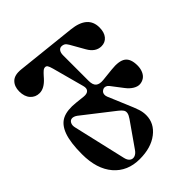

<svg xmlns="http://www.w3.org/2000/svg" viewBox="-127 -1123 1486 1486"><g transform="rotate(45 615.5 -380.0)"><path d="M61 -115.2 113.8 -607.9Q131.8 -774.9 259.8 -774.9Q313 -774.9 343.5 -749.8Q374 -724.6 374 -683.1Q374 -619.6 304.2 -580.1L189.9 -515.1Q168.9 -502.9 161.9 -491.2Q154.8 -479.5 154.8 -463.9Q154.8 -444.3 170.7 -433.6Q186.5 -422.9 212.9 -422.9H492.2Q537.6 -422.9 554.9 -443.8Q572.3 -464.8 567.9 -507.8L557.1 -610.8Q547.4 -698.7 575 -736.8Q602.5 -774.9 675.8 -774.9Q709.5 -774.9 736.3 -763.2Q763.2 -751.5 776.6 -731.2Q790 -710.9 792 -686.3Q793.9 -661.6 777.3 -633.3Q760.7 -605 728 -580.1L634.8 -508.8Q622.1 -499 617.7 -486.3Q613.3 -473.6 616.9 -462.9Q620.6 -452.1 629.2 -443.6Q637.7 -435.1 651.4 -433.6Q665 -432.1 680.2 -438L825.2 -499Q895.5 -529.3 928.7 -540Q961.9 -550.8 995.1 -550.8Q1084 -550.8 1142.6 -474.9Q1201.2 -398.9 1201.2 -274.9Q1201.2 -141.6 1110.4 -63.2Q1019.5 15.1 857.9 15.1Q729.5 15.1 657.2 -11.5Q585 -38.1 559.3 -91.8Q533.7 -145.5 543.9 -235.8L551.8 -308.1Q555.7 -343.3 539.6 -358.9Q523.4 -374.5 491.2 -365.2L231 -294.9Q199.2 -286.1 189.2 -278.8Q179.2 -271.5 179.2 -259.8Q179.2 -252.9 181.9 -246.3Q184.6 -239.7 191.4 -232.2Q198.2 -224.6 203.4 -219.5Q208.5 -214.4 219.2 -204.8Q230 -195.3 234.9 -190.9Q292 -139.6 292 -87.9Q292 -43 259.5 -13.9Q227.1 15.1 170.9 15.1Q116.7 15.1 85.4 -16.6Q54.2 -48.3 61 -115.2ZM816.9 -419.9 621.1 -168.9Q605.5 -146.5 606.4 -127.2Q607.4 -107.9 626.5 -97.7Q645.5 -87.4 673.8 -94.2L1108.9 -194.8Q1138.7 -201.7 1151.4 -219.5Q1164.1 -237.3 1157 -259Q1149.9 -280.8 1125 -297.9L924.8 -438Q899.4 -455.6 881.6 -458.7Q863.8 -461.9 849.6 -452.9Q835.4 -443.8 816.9 -419.9Z"/></g></svg>

Font: Pilowlava
Style: Regular
Weight: 400
Designer: Anton Moglia, Jérémy Landes, Maksym Kobuzan (Cyrillic), Velvetyne Type Foundry
Foundry: Anton Moglia, Jérémy Landes, Velvetyne Type Foundry
Version: Version 1.001;hotconv 1.0.109;makeotfexe 2.5.65596